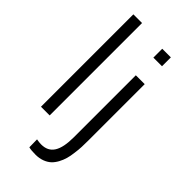

<svg xmlns="http://www.w3.org/2000/svg" viewBox="-289 -799 1077 1077"><g transform="rotate(45 249.0 -260.5)"><path d="M142.6 0V-732.9H73.7V0ZM393.1 -640.6V-710.9H324.7V-640.6ZM242.7 211.9C281.7 211.9 313.5 198.7 334.5 179.7C355.5 160.6 371.6 128.9 379.9 99.6C384.3 85 387.2 67.9 389.6 48.8C392.1 29.8 394 13.2 394.5 -2C395 -17.1 395.5 -34.2 395.5 -53.2V-501H325.2V-11.2C325.2 99.6 293.9 148.9 223.6 148.9C213.4 148.9 201.7 147.5 187.5 145L188.5 207C201.7 210.4 219.7 211.9 242.7 211.9Z"/></g></svg>

Font: Ride Light
Style: Regular
Weight: 300
Version: Version 3.000